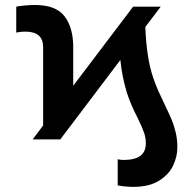

<svg xmlns="http://www.w3.org/2000/svg" viewBox="-20 -557 773 767"><path d="M110.4 0 152.3 -55.7V-369.1Q152.3 -430.7 81.1 -430.7Q60.5 -430.7 44.9 -426.8V-530.3Q58.6 -533.2 80.3 -535.2Q102.1 -537.1 119.1 -537.1Q203.6 -537.1 238 -491.7Q272.5 -446.3 272.5 -369.1V-214.4L511.7 -530.3H622.1L560.5 -449.2Q565.4 -323.7 591.8 -247.1Q601.6 -218.3 611.8 -195.3Q622.1 -172.4 639.6 -135.7Q657.2 -99.6 666.5 -76.9Q675.8 -54.2 682.1 -27.1Q688.5 0 688.5 31.2Q688.5 67.9 671.9 103.8Q655.3 139.6 615.7 164.6Q576.2 189.5 512.7 189.5Q482.4 189.5 450.2 183.6V79.1Q461.9 82 472.7 82Q519 82 540.8 65.4Q562.5 48.8 562.5 15.6Q562.5 -7.3 555.2 -27.8Q547.9 -48.3 530.3 -85Q501.5 -140.1 486.3 -188.5Q466.8 -253.9 460.9 -317.4L220.7 0Z"/></svg>

Font: Pretendard
Style: Bold
Weight: 700
Designer: Base glyphs from Inter by Rasmus Andersson; Hangeul glyphs from Noto Sans CJK(Source Han Sans) by Jang Soo-young and Kan
Foundry: Kil Hyung-jin
Version: Version 1.309